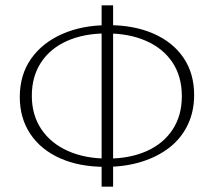

<svg xmlns="http://www.w3.org/2000/svg" viewBox="-20 -688 800 718"><path d="M374 -64Q277 -64 205 -96Q133 -128 93.5 -187Q54 -246 54 -325Q54 -408 96 -468Q138 -528 213 -561Q288 -594 385 -594Q482 -594 554.5 -562Q627 -530 666.5 -471.5Q706 -413 706 -333Q706 -271 682 -221Q658 -171 614 -136.5Q570 -102 509 -83Q448 -64 374 -64ZM382 -95Q466 -95 528.5 -123Q591 -151 625.5 -203.5Q660 -256 660 -328Q660 -402 625 -454.5Q590 -507 526.5 -535Q463 -563 379 -563Q294 -563 231 -535Q168 -507 133.5 -454.5Q99 -402 99 -330Q99 -258 134.5 -205Q170 -152 234 -123.5Q298 -95 382 -95ZM360 10V-668H403V10Z"/></svg>

Font: Ysabeau SC ExtraLight
Style: Regular
Weight: 250
Designer: Christian Thalmann (Catharsis Fonts)
Version: Version 2.001;gftools[0.9.30]; featfreeze: smcp